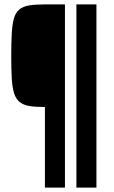

<svg xmlns="http://www.w3.org/2000/svg" viewBox="-20 -708 517 872"><path d="M184 144V-222Q141 -222 113.5 -226.5Q86 -231 69 -245Q52 -259 44 -284.5Q36 -310 33.5 -351.5Q31 -393 31 -454Q31 -516 33.5 -557.5Q36 -599 43.5 -625Q51 -651 68 -665Q85 -679 113 -683.5Q141 -688 183 -688H275V144ZM327 144V-688H418V144Z"/></svg>

Font: Saira Condensed
Style: Bold
Weight: 700
Width: 3
Designer: Hector Gatti with collaboration of the Omnibus-Type team
Foundry: Omnibus-Type
Version: Version 1.101